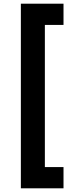

<svg xmlns="http://www.w3.org/2000/svg" viewBox="-20 -800 383 1040"><path d="M223 -665V105H324V220H93V-780H324V-665Z"/></svg>

Font: Renner*
Style: Semi
Weight: 600
Version: Version 003.000 ; ttfautohint (v0.97) -l 8 -r 50 -G 200 -x 1